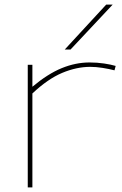

<svg xmlns="http://www.w3.org/2000/svg" viewBox="-20 -810 526 830"><path d="M120 -530V-435Q187 -491 247 -515.5Q307 -540 367 -540Q400 -540 430 -535.5Q460 -531 480 -525L475 -506Q452 -512 423.5 -516.5Q395 -521 370 -521Q311 -521 249 -495Q187 -469 120 -406V0H100V-530ZM260 -596 439 -790H467L285 -596Z"/></svg>

Font: Georama Extended Thin
Style: Regular
Weight: 100
Width: 7
Designer: Jean-Baptiste Levee
Foundry: Production Type
Version: Version 1.000